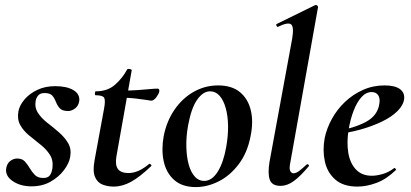

<svg xmlns="http://www.w3.org/2000/svg" viewBox="-20 -746 1669 780"><path d="M108 11Q63 11 32 -10Q1 -31 5 -61Q8 -81 21 -91.5Q34 -102 50 -102Q70 -102 81 -90Q92 -78 101 -62.5Q110 -47 122 -35Q134 -23 156 -23Q174 -23 182 -33Q190 -43 193 -63Q197 -95 182.5 -117.5Q168 -140 144.5 -158.5Q121 -177 98 -196Q75 -215 62 -238.5Q49 -262 55 -295Q60 -319 80 -342.5Q100 -366 132 -381Q164 -396 204 -396Q251 -396 278 -380Q305 -364 302 -336Q299 -316 285 -305.5Q271 -295 257 -295Q233 -295 223 -306Q213 -317 207.5 -331.5Q202 -346 193 -357Q184 -368 161 -368Q143 -368 135 -358Q127 -348 125 -337Q120 -309 134.5 -287Q149 -265 173 -246.5Q197 -228 220 -208Q243 -188 257 -164Q271 -140 265 -108Q261 -83 240 -55Q219 -27 185.5 -8Q152 11 108 11Z M442 12Q418 12 397 4Q376 -4 366 -27Q356 -50 364 -94L403 -306Q409 -339 403 -349Q397 -359 369 -359Q365 -359 365.5 -367Q366 -375 369 -375Q417 -375 447.5 -402Q478 -429 496 -463Q498 -467 507 -465.5Q516 -464 515 -460L453 -111Q447 -76 459 -59.5Q471 -43 502 -43Q522 -43 542.5 -52Q563 -61 586 -80Q588 -82 592.5 -78Q597 -74 594 -71Q548 -27 512.5 -7.5Q477 12 442 12ZM594 -337Q593 -337 574.5 -340Q556 -343 529.5 -346Q503 -349 475 -349L477 -378Q511 -378 539 -380Q567 -382 588 -384Q609 -386 620 -386Q625 -386 626.5 -382Q628 -378 627 -374Q626 -366 615.5 -351.5Q605 -337 594 -337Z M775 14Q720 14 687.5 -15Q655 -44 645 -91Q635 -138 645 -193Q657 -254 689 -300.5Q721 -347 767 -373Q813 -399 866 -399Q922 -399 955 -371.5Q988 -344 999 -297.5Q1010 -251 998 -193Q985 -125 949.5 -78.5Q914 -32 868 -9Q822 14 775 14ZM809 -11Q841 -11 864.5 -48.5Q888 -86 899 -149Q907 -194 906.5 -234.5Q906 -275 897 -307Q888 -339 872 -357Q856 -375 833 -375Q805 -375 781 -341Q757 -307 744 -236Q736 -191 737 -150Q738 -109 746.5 -78Q755 -47 771 -29Q787 -11 809 -11Z M1119 9Q1085 9 1076 -16Q1067 -41 1075 -89L1167 -589Q1175 -637 1162.5 -647Q1150 -657 1109 -637Q1105 -636 1103 -642Q1101 -648 1105 -649L1260 -725Q1265 -727 1269 -723Q1273 -719 1272 -717L1160 -89Q1154 -61 1159 -51.5Q1164 -42 1172 -42Q1183 -42 1196 -52Q1209 -62 1225 -77Q1229 -81 1233 -77Q1237 -73 1233 -69Q1202 -32 1175 -11.5Q1148 9 1119 9Z M1432 12Q1374 12 1341.5 -17Q1309 -46 1299.5 -91Q1290 -136 1299 -185Q1307 -224 1328 -262.5Q1349 -301 1381 -331.5Q1413 -362 1454 -380.5Q1495 -399 1542 -399Q1583 -399 1603.5 -385Q1624 -371 1622 -345Q1619 -319 1595 -295Q1571 -271 1531.5 -252Q1492 -233 1443.5 -219.5Q1395 -206 1345 -201L1347 -214Q1418 -225 1466 -250.5Q1514 -276 1521 -324Q1525 -346 1516.5 -359Q1508 -372 1490 -372Q1467 -372 1448.5 -351.5Q1430 -331 1416.5 -296Q1403 -261 1396 -218Q1388 -167 1395 -125Q1402 -83 1426 -57.5Q1450 -32 1491 -32Q1510 -32 1534.5 -39Q1559 -46 1581 -63Q1583 -65 1586.5 -61Q1590 -57 1588 -55Q1550 -18 1509.5 -3Q1469 12 1432 12Z"/></svg>

Font: Cormorant Light
Style: Italic
Weight: 300
Italic angle: -10°
Designer: Christian Thalmann (Catharsis Fonts)
Foundry: Catharsis Fonts
Version: Version 4.000